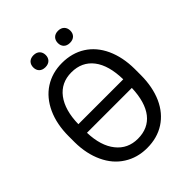

<svg xmlns="http://www.w3.org/2000/svg" viewBox="-242 -1015 1164 1164"><g transform="rotate(-45 340.0 -433.0)"><path d="M193.4 -824.2C193.4 -794.9 211.4 -772.9 246.6 -772.9C281.7 -772.9 300.3 -794.9 300.3 -824.2C300.3 -853.5 281.7 -876 246.6 -876C211.4 -876 193.4 -853.5 193.4 -824.2ZM403.3 -823.2C403.3 -793.9 421.4 -772 456.5 -772C491.7 -772 510.3 -793.9 510.3 -823.2C510.3 -852.5 491.7 -875.5 456.5 -875.5C421.4 -875.5 403.3 -852.5 403.3 -823.2ZM622.1 -383.8C621.6 -451.2 609.4 -510.7 585.9 -562C538.6 -664.6 449.7 -720.7 335.9 -720.7C279.8 -720.7 230.5 -707 187 -679.2C143.6 -651.4 109.9 -610.8 85.9 -558.6C62 -506.3 50.3 -445.8 50.3 -377.4V-326.2C50.8 -259.3 63.5 -200.2 87.4 -149.4C111.3 -98.1 144.5 -59.1 188 -31.7C231.4 -3.9 280.8 9.8 336.9 9.8C394.5 9.8 444.8 -3.9 487.8 -31.7C530.8 -59.6 564 -99.1 587.4 -150.9C610.4 -202.6 622.1 -263.2 622.1 -332.5ZM335.9 -640.1C396 -640.1 442.4 -618.2 476.1 -574.7C509.8 -530.8 526.9 -468.3 528.3 -387.7H143.6C145 -466.3 162.6 -528.3 196.3 -573.2C230 -617.7 276.9 -640.1 335.9 -640.1ZM336.9 -69.8C279.3 -69.8 233.4 -91.3 199.2 -134.3C164.6 -177.2 146 -237.3 143.6 -314H528.3C522.9 -155.3 455.6 -69.8 336.9 -69.8Z"/></g></svg>

Font: Roboto
Style: Regular
Weight: 400
Designer: Google
Version: Version 2.137; 2017